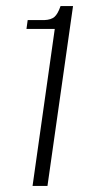

<svg xmlns="http://www.w3.org/2000/svg" viewBox="-20 -611 280 631"><path d="M87 0 160 -516H67L71 -545H126Q148 -546 159 -555.5Q170 -565 179 -591H220L136 0Z"/></svg>

Font: Alumni Sans Light
Style: Italic
Weight: 300
Italic angle: -8°
Version: Version 1.016